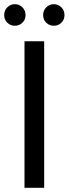

<svg xmlns="http://www.w3.org/2000/svg" viewBox="-45 -897 328 917"><path d="M72 -700V0H166V-700ZM-10 -788.5C0 -778.8 12 -774 26 -774C40 -774 52 -778.8 62 -788.5C72 -798.2 77 -810.3 77 -825C77 -839.7 72 -852 62 -862C52 -872 40 -877 26 -877C12 -877 0 -872 -10 -862C-20 -852 -25 -839.7 -25 -825C-25 -810.3 -20 -798.2 -10 -788.5ZM176 -788.5C186 -778.8 198 -774 212 -774C226 -774 238 -778.8 248 -788.5C258 -798.2 263 -810.3 263 -825C263 -839.7 258 -852 248 -862C238 -872 226 -877 212 -877C198 -877 186 -872 176 -862C166 -852 161 -839.7 161 -825C161 -810.3 166 -798.2 176 -788.5Z"/></svg>

Font: Rookery
Style: Regular
Weight: 400
Designer: Ryan Kimball / Julieta Ulanovsky
Foundry: Motorola Mobility LLC.
Version: Version 1.0